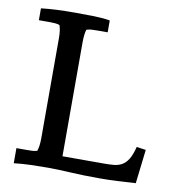

<svg xmlns="http://www.w3.org/2000/svg" viewBox="-80 -776 809 856"><g transform="rotate(10 325.0 -348.0)"><path d="M193.4 0Q153.8 0 116 1.2Q78.1 2.4 38.6 6.8V-61.5H82Q96.7 -61.5 109.1 -62Q121.6 -62.5 132.3 -65.9Q140.1 -87.4 140.1 -125V-576.7Q140.1 -595.7 138.2 -609.9Q136.2 -624 132.3 -635.3Q121.6 -639.2 109.1 -639.9Q96.7 -640.6 82 -640.6H38.1V-694.3Q71.8 -698.2 108.9 -700Q146 -701.7 191.9 -701.7Q239.3 -701.7 279.5 -700.7Q319.8 -699.7 349.6 -694.3V-640.6H304.2Q290 -640.6 277.6 -639.9Q265.1 -639.2 253.9 -635.3Q250.5 -624 248.8 -609.9Q247.1 -595.7 247.1 -576.7V-61.5H433.1Q458 -61.5 478.5 -63.2Q499 -64.9 515.4 -74Q531.7 -83 544.2 -103Q556.6 -123 565.9 -159.7L607.9 -153.8L589.8 0Q546.9 2.9 505.9 4.9Q464.8 6.8 425.3 6.8Q352.5 6.8 293.7 3.4Q234.9 0 193.4 0Z"/></g></svg>

Font: Tienne
Style: Regular
Weight: 400
Designer: vernon adams
Foundry: vernon adams
Version: Version 1.001